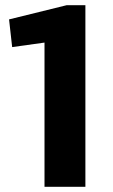

<svg xmlns="http://www.w3.org/2000/svg" viewBox="-20 -722 435 742"><path d="M310 0H152V-614L199 -564L27 -540L15 -647L238 -702H310Z"/></svg>

Font: Pathway Extreme 28pt
Style: Bold
Weight: 700
Designer: Eduardo Rodriguez Tunni
Foundry: Eduardo Rodriguez Tunni
Version: Version 1.001;gftools[0.9.26]